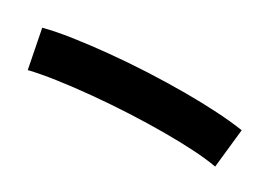

<svg xmlns="http://www.w3.org/2000/svg" viewBox="-18 -745 1037 756"><g transform="rotate(30 500.0 -367.0)"><path d="M95 -251 61 -424Q114 -438 185.5 -448.5Q257 -459 340 -467Q423 -475 509.5 -479Q596 -483 678 -483Q755 -483 823 -479Q891 -475 943 -467L924 -291Q879 -299 818.5 -302.5Q758 -306 688 -306Q610 -306 526.5 -302Q443 -298 362.5 -290.5Q282 -283 213 -273Q144 -263 95 -251Z"/></g></svg>

Font: Mochiy Pop One
Style: Regular
Weight: 400
Designer: FONTDASU
Foundry: FONTDASU / Google Inc. / Adobe
Version: Version 2.000